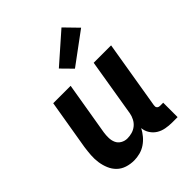

<svg xmlns="http://www.w3.org/2000/svg" viewBox="-218 -903 1037 1037"><g transform="rotate(-45 300.0 -385.0)"><path d="M200 8Q171 8 145 -0.5Q119 -9 100.5 -27Q82 -45 71.5 -70Q61 -95 57 -122Q53 -149 55 -177.5Q57 -206 61 -234L109 -520H242L191 -216Q188 -196 188.5 -176Q189 -156 196.5 -139Q204 -122 221 -112Q238 -102 258 -102Q276 -102 294 -107Q312 -112 327 -124Q342 -136 351 -153.5Q360 -171 363 -188L418 -520H551L486 -129Q485 -123 485.5 -118Q486 -113 489.5 -109Q493 -105 498 -103.5Q503 -102 509 -102H531V8H490Q465 8 441 3.5Q417 -1 397.5 -13Q378 -25 365 -45Q352 -65 350 -89Q339 -68 323.5 -49.5Q308 -31 288 -17.5Q268 -4 245 2Q222 8 200 8ZM324 -569 263 -631 430 -778 504 -702Z"/></g></svg>

Font: Iosevka Extrabold Extended
Style: Italic
Weight: 800
Width: 7
Italic angle: -9°
Monospace: yes
Designer: Belleve Invis
Foundry: Belleve Invis
Version: Version 32.5.0; ttfautohint (v1.8.4)